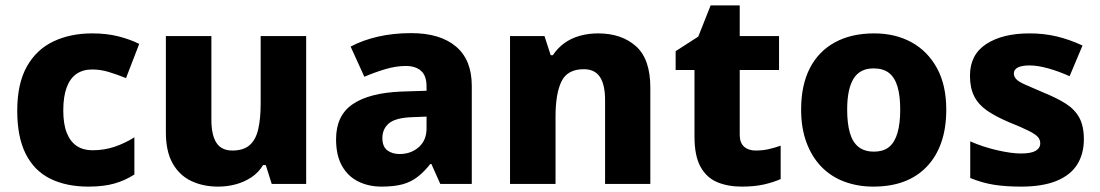

<svg xmlns="http://www.w3.org/2000/svg" viewBox="-20 -683 4084 713"><path d="M308 10Q226 10 166.5 -19.5Q107 -49 75.5 -111.5Q44 -174 44 -272Q44 -372 79.5 -435.5Q115 -499 178 -529Q241 -559 322 -559Q376 -559 419.5 -548Q463 -537 497 -520L448 -393Q413 -407 383 -416Q353 -425 322 -425Q288 -425 264 -408.5Q240 -392 227.5 -358Q215 -324 215 -273Q215 -222 228 -189.5Q241 -157 265 -141Q289 -125 323 -125Q367 -125 405.5 -138Q444 -151 479 -173V-35Q445 -13 405 -1.5Q365 10 308 10Z M1117 -549V0H989L967 -70H957Q940 -42 913.5 -24.5Q887 -7 855.5 1.5Q824 10 790 10Q734 10 690 -11Q646 -32 621 -76.5Q596 -121 596 -191V-549H765V-238Q765 -182 783.5 -153Q802 -124 843 -124Q884 -124 907 -144Q930 -164 939 -203.5Q948 -243 948 -299V-549Z M1507 -560Q1614 -560 1673 -510.5Q1732 -461 1732 -364V0H1615L1582 -74H1578Q1555 -45 1530.5 -26Q1506 -7 1474.5 1.5Q1443 10 1397 10Q1349 10 1310.5 -9Q1272 -28 1250 -67Q1228 -106 1228 -166Q1228 -254 1289.5 -296Q1351 -338 1470 -343L1564 -346V-362Q1564 -402 1543.5 -420Q1523 -438 1487 -438Q1451 -438 1412 -426.5Q1373 -415 1333 -398L1282 -510Q1327 -534 1384 -547Q1441 -560 1507 -560ZM1513 -248Q1450 -246 1425 -225.5Q1400 -205 1400 -170Q1400 -139 1418 -125Q1436 -111 1464 -111Q1506 -111 1535 -136.5Q1564 -162 1564 -206V-250Z M2201 -559Q2288 -559 2341.5 -511.5Q2395 -464 2395 -358V0H2227V-311Q2227 -368 2208 -397Q2189 -426 2148 -426Q2087 -426 2065 -380.5Q2043 -335 2043 -250V0H1874V-549H2002L2025 -478H2033Q2051 -505 2076 -523Q2101 -541 2133 -550Q2165 -559 2201 -559Z M2786 -124Q2812 -124 2834 -129Q2856 -134 2879 -142V-18Q2852 -6 2817 2Q2782 10 2734 10Q2683 10 2643.5 -6.5Q2604 -23 2581.5 -63.5Q2559 -104 2559 -176V-423H2489V-493L2573 -547L2619 -663H2727V-549H2873V-423H2727V-182Q2727 -153 2743 -138.5Q2759 -124 2786 -124Z M3494 -276Q3494 -207 3475.5 -154Q3457 -101 3421.5 -64Q3386 -27 3336.5 -8.5Q3287 10 3223 10Q3165 10 3115.5 -8.5Q3066 -27 3030.5 -63.5Q2995 -100 2975 -153.5Q2955 -207 2955 -276Q2955 -367 2987.5 -430Q3020 -493 3081 -526Q3142 -559 3226 -559Q3305 -559 3365 -526Q3425 -493 3459.5 -430Q3494 -367 3494 -276ZM3126 -276Q3126 -225 3136 -190Q3146 -155 3168 -137.5Q3190 -120 3225 -120Q3261 -120 3282 -137.5Q3303 -155 3313 -190Q3323 -225 3323 -276Q3323 -327 3313 -361Q3303 -395 3281.5 -412Q3260 -429 3224 -429Q3173 -429 3149.5 -390.5Q3126 -352 3126 -276Z M4005 -166Q4005 -112 3980.5 -72.5Q3956 -33 3904 -11.5Q3852 10 3772 10Q3714 10 3670.5 3Q3627 -4 3583 -22V-158Q3631 -137 3683.5 -125Q3736 -113 3771 -113Q3809 -113 3826 -123Q3843 -133 3843 -151Q3843 -164 3834.5 -174Q3826 -184 3800.5 -197Q3775 -210 3725 -230Q3676 -251 3644.5 -273Q3613 -295 3597.5 -326Q3582 -357 3582 -402Q3582 -480 3642.5 -519.5Q3703 -559 3803 -559Q3856 -559 3903 -548Q3950 -537 4000 -514L3952 -400Q3912 -418 3873 -429Q3834 -440 3803 -440Q3775 -440 3760 -432.5Q3745 -425 3745 -410Q3745 -399 3753.5 -389.5Q3762 -380 3786.5 -369Q3811 -358 3858 -338Q3905 -319 3938 -298Q3971 -277 3988 -246Q4005 -215 4005 -166Z"/></svg>

Font: Noto Sans Devanagari ExtraBold
Style: Regular
Weight: 800
Version: Version 2.003